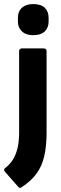

<svg xmlns="http://www.w3.org/2000/svg" viewBox="-41 -732 302 944"><path d="M63 190Q55 195 49 187L-17 112Q-21 107 -21 102.5Q-21 98 -15 94Q9 75 23.5 51Q38 27 45.5 -5Q53 -37 53 -81V-482Q53 -487 57 -490.5Q61 -494 65 -494H176Q180 -494 184 -490.5Q188 -487 188 -482V-80Q188 -14 176.5 36Q165 86 137.5 123Q110 160 63 190ZM122 -559Q87 -559 67 -577.5Q47 -596 47 -626V-644Q47 -676 67 -694Q87 -712 122 -712Q160 -712 179 -694Q198 -676 198 -644V-626Q198 -596 179 -577.5Q160 -559 122 -559Z"/></svg>

Font: Sofia Sans Semi Condensed ExtraBold
Style: Regular
Weight: 800
Designer: Botio Nikoltchev, Ani Petrova
Foundry: lettersoup
Version: Version 4.100